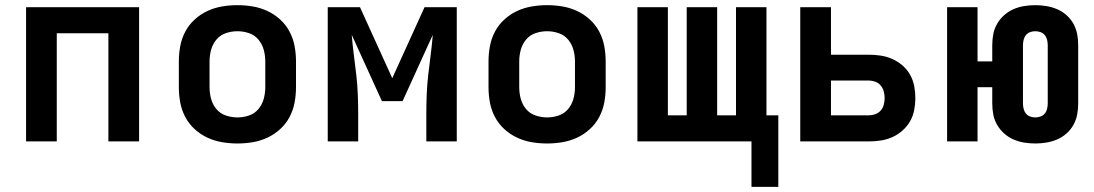

<svg xmlns="http://www.w3.org/2000/svg" viewBox="-20 -548 4240 744"><path d="M81 0V-520H519V0H400V-419H200V0Z M900 8Q870 8 840.5 3Q811 -2 784 -14.5Q757 -27 734.5 -47.5Q712 -68 698 -94.5Q684 -121 678.5 -150.5Q673 -180 673 -210V-310Q673 -340 678.5 -369.5Q684 -399 698 -425.5Q712 -452 734.5 -472.5Q757 -493 784 -505.5Q811 -518 840.5 -523Q870 -528 900 -528Q930 -528 959.5 -523Q989 -518 1016 -505.5Q1043 -493 1065.5 -472.5Q1088 -452 1102 -425.5Q1116 -399 1121.5 -369.5Q1127 -340 1127 -310V-210Q1127 -180 1121.5 -150.5Q1116 -121 1102 -94.5Q1088 -68 1065.5 -47.5Q1043 -27 1016 -14.5Q989 -2 959.5 3Q930 8 900 8ZM900 -93Q923 -93 945 -100.5Q967 -108 981.5 -125.5Q996 -143 1002 -165Q1008 -187 1008 -210V-310Q1008 -333 1002 -355Q996 -377 981.5 -394.5Q967 -412 945 -419.5Q923 -427 900 -427Q877 -427 855 -419.5Q833 -412 818.5 -394.5Q804 -377 798 -355Q792 -333 792 -310V-210Q792 -187 798 -165Q804 -143 818.5 -125.5Q833 -108 855 -100.5Q877 -93 900 -93Z M1250 0V-520H1375L1500 -245L1625 -520H1750V0H1632V-104Q1632 -143 1633.5 -181.5Q1635 -220 1639.5 -259Q1644 -298 1649 -336.5Q1654 -375 1657 -413L1540 -156H1460L1343 -413Q1346 -375 1351 -336.5Q1356 -298 1360.5 -259Q1365 -220 1366.5 -181.5Q1368 -143 1368 -104V0Z M2100 8Q2070 8 2040.5 3Q2011 -2 1984 -14.5Q1957 -27 1934.5 -47.5Q1912 -68 1898 -94.5Q1884 -121 1878.5 -150.5Q1873 -180 1873 -210V-310Q1873 -340 1878.5 -369.5Q1884 -399 1898 -425.5Q1912 -452 1934.5 -472.5Q1957 -493 1984 -505.5Q2011 -518 2040.5 -523Q2070 -528 2100 -528Q2130 -528 2159.5 -523Q2189 -518 2216 -505.5Q2243 -493 2265.5 -472.5Q2288 -452 2302 -425.5Q2316 -399 2321.5 -369.5Q2327 -340 2327 -310V-210Q2327 -180 2321.5 -150.5Q2316 -121 2302 -94.5Q2288 -68 2265.5 -47.5Q2243 -27 2216 -14.5Q2189 -2 2159.5 3Q2130 8 2100 8ZM2100 -93Q2123 -93 2145 -100.5Q2167 -108 2181.5 -125.5Q2196 -143 2202 -165Q2208 -187 2208 -210V-310Q2208 -333 2202 -355Q2196 -377 2181.5 -394.5Q2167 -412 2145 -419.5Q2123 -427 2100 -427Q2077 -427 2055 -419.5Q2033 -412 2018.5 -394.5Q2004 -377 1998 -355Q1992 -333 1992 -310V-210Q1992 -187 1998 -165Q2004 -143 2018.5 -125.5Q2033 -108 2055 -100.5Q2077 -93 2100 -93Z M2892 176V0H2450V-520H2568V-101H2641V-520H2759V-101H2832V-520H2950V-101H2996V176Z M3081 0V-520H3200V-336H3346Q3370 -336 3393 -332.5Q3416 -329 3437.5 -319.5Q3459 -310 3477 -294.5Q3495 -279 3506.5 -258.5Q3518 -238 3522.5 -215Q3527 -192 3527 -168Q3527 -145 3522.5 -121.5Q3518 -98 3506.5 -78Q3495 -58 3477 -42Q3459 -26 3437.5 -16.5Q3416 -7 3393 -3.5Q3370 0 3346 0ZM3200 -101H3346Q3359 -101 3371.5 -105.5Q3384 -110 3392.5 -119.5Q3401 -129 3404.5 -142Q3408 -155 3408 -168Q3408 -181 3404.5 -194Q3401 -207 3392.5 -217Q3384 -227 3371.5 -231.5Q3359 -236 3346 -236H3200Z M3992 8Q3970 8 3948.5 4.5Q3927 1 3907.5 -7.5Q3888 -16 3871.5 -30.5Q3855 -45 3844 -64Q3833 -83 3829 -104Q3825 -125 3825 -147V-210H3768V0H3650V-520H3768V-310H3825V-373Q3825 -395 3829 -416Q3833 -437 3844 -456Q3855 -475 3871.5 -489.5Q3888 -504 3907.5 -512.5Q3927 -521 3948.5 -524.5Q3970 -528 3992 -528Q4013 -528 4034.5 -524.5Q4056 -521 4076 -512.5Q4096 -504 4112.5 -489.5Q4129 -475 4139.5 -456Q4150 -437 4154 -416Q4158 -395 4158 -373V-147Q4158 -125 4154 -104Q4150 -83 4139.5 -64Q4129 -45 4112.5 -30.5Q4096 -16 4076 -7.5Q4056 1 4034.5 4.5Q4013 8 3992 8ZM3992 -93Q4002 -93 4012 -96.5Q4022 -100 4028.5 -108Q4035 -116 4037.5 -126.5Q4040 -137 4040 -147V-373Q4040 -383 4037.5 -393.5Q4035 -404 4028.5 -412Q4022 -420 4012 -423.5Q4002 -427 3992 -427Q3981 -427 3971.5 -423.5Q3962 -420 3955.5 -412Q3949 -404 3946.5 -393.5Q3944 -383 3944 -373V-147Q3944 -137 3946.5 -126.5Q3949 -116 3955.5 -108Q3962 -100 3971.5 -96.5Q3981 -93 3992 -93Z"/></svg>

Font: R Plex Mono
Style: Bold
Weight: 700
Monospace: yes
Designer: Belleve Invis
Foundry: Belleve Invis
Version: Version 31.8.0